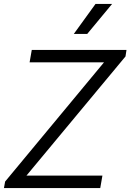

<svg xmlns="http://www.w3.org/2000/svg" viewBox="-24 -953 661 973"><path d="M2 -33 503 -637H126L137 -700H617L612 -667L110 -63H495L484 0H-4ZM460 -933H544L418 -781H350Z"/></svg>

Font: Bai Jamjuree
Style: Italic
Weight: 400
Italic angle: -10°
Version: Version 1.000; ttfautohint (v1.6)